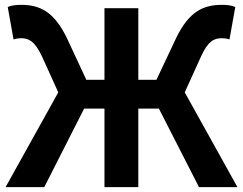

<svg xmlns="http://www.w3.org/2000/svg" viewBox="-20 -774 1005 794"><path d="M744 -392 812 -542C840 -603 864 -616 898 -616C905 -616 918 -615 929 -611L953 -745C938 -752 917 -754 898 -754C819 -754 762 -725 710 -620L627 -444H552V-740H412V-444H337L255 -620C203 -725 146 -754 67 -754C48 -754 27 -752 12 -745L36 -611C48 -615 60 -616 67 -616C100 -616 124 -603 153 -542L221 -392L3 0H163L328 -325H412V0H552V-325H637L803 0H962Z"/></svg>

Font: Noto Sans Japanese Bold
Style: Bold
Weight: 700
Designer: Ryoko NISHIZUKA (kana & ideographs); Paul D. Hunt (Latin, Greek & Cyrillic); Wenlong ZHANG (bopomofo); Sandoll Communica
Foundry: Adobe Systems Incorporated
Version: Version 1.000;PS 1;hotconv 1.0.78;makeotf.lib2.5.61930